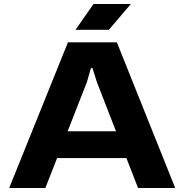

<svg xmlns="http://www.w3.org/2000/svg" viewBox="-20 -941 923 961"><path d="M26 0 320 -729H565L857 0H671L465 -530L443 -600H435L415 -530L207 0ZM252 -150 301 -284H578L627 -150ZM358 -792 448 -921H635L525 -792Z"/></svg>

Font: Hubot Sans SemiExpanded
Style: Bold
Weight: 700
Width: 6
Designer: Deni Anggara
Foundry: GitHub, Inc., Subsidiary of Microsoft Corporation
Version: Version 2.000